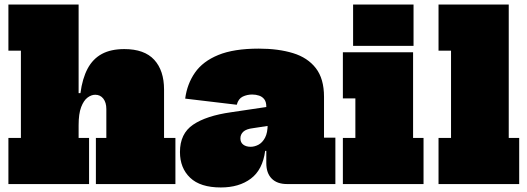

<svg xmlns="http://www.w3.org/2000/svg" viewBox="-20 -810 2318 845"><path d="M326 -203H372V0H17V-203H72V-587H17V-790H326ZM448 -203V-330Q448 -358.5 434.8 -375.8Q421.5 -393 399 -393Q382 -393 365.2 -380.5Q348.5 -368 337.2 -338.8Q326 -309.5 326 -259L292 -400H334Q342.5 -464.5 365.5 -507.8Q388.5 -551 428.2 -572.5Q468 -594 527 -594Q615.5 -594 658.8 -546.8Q702 -499.5 702 -416V-203H752V0H402V-203Z M1243 0Q1199.5 0 1175.8 -24Q1152 -48 1152 -92V-187L1166 -207L1158 -263L1152 -289V-341Q1152 -361.5 1143.2 -373Q1134.5 -384.5 1120.2 -389.2Q1106 -394 1090 -394Q1067.5 -394 1048.2 -384.8Q1029 -375.5 1022 -349L795 -376Q803.5 -440.5 838 -490.2Q872.5 -540 940.8 -568Q1009 -596 1119 -596Q1205 -596 1269.5 -576.2Q1334 -556.5 1370 -510Q1406 -463.5 1406 -384V-204H1456V0ZM952 15Q861.5 15 816.8 -27.8Q772 -70.5 772 -141Q772 -222 829.8 -261.2Q887.5 -300.5 997 -316L1179 -343V-259L1094 -246Q1064 -242.5 1051 -230.5Q1038 -218.5 1038 -201Q1038 -183 1050.5 -173.5Q1063 -164 1083 -164Q1100.5 -164 1117.8 -173.2Q1135 -182.5 1146.5 -204Q1158 -225.5 1158 -263L1181 -146H1147Q1136 -63 1084.2 -24Q1032.5 15 952 15Z M1798 -203H1844V0H1489V-203H1544V-377H1489V-580H1798ZM1534 -790H1800V-608H1534Z M2219 -203H2265V0H1910V-203H1965V-587H1910V-790H2219Z"/></svg>

Font: Hepta Slab ExtraLight Black
Style: Regular
Weight: 900
Version: Version 1.102